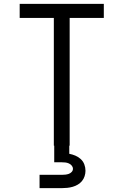

<svg xmlns="http://www.w3.org/2000/svg" viewBox="-20 -755 640 995"><path d="M259 0V-662H82V-735H518V-662H341V0ZM185 220V151H300Q309 151 318.5 150Q328 149 336.5 146Q345 143 351.5 136Q358 129 358 120Q358 111 352 103.5Q346 96 337 92Q328 88 318.5 87Q309 86 300 86H261V0H339V42Q355 45 370.5 51.5Q386 58 398.5 69.5Q411 81 417 97Q423 113 423 130Q423 144 418.5 158Q414 172 405 183Q396 194 383.5 201.5Q371 209 357 213Q343 217 328.5 218.5Q314 220 300 220Z"/></svg>

Font: Nova Nerd Font
Style: Regular
Weight: 400
Designer: Belleve Invis
Foundry: Belleve Invis
Version: Version 24.1.4; ttfautohint (v1.8.4);Nerd Fonts 3.1.1